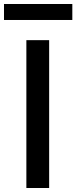

<svg xmlns="http://www.w3.org/2000/svg" viewBox="-48 -941 382 961"><path d="M84 -740H198V0H84ZM-28 -921H314V-841H-28Z"/></svg>

Font: Encode Sans Normal
Style: Medium
Weight: 500
Designer: Pablo Impallari, Andres Torresi
Foundry: Pablo Impallari, Andres Torresi
Version: Version 1.000; ttfautohint (v1.00) -l 8 -r 50 -G 200 -x 14 -